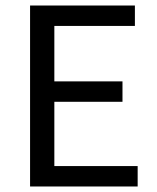

<svg xmlns="http://www.w3.org/2000/svg" viewBox="-20 -676 568 696"><path d="M89 0V-656H469V-582H177V-381H424V-307H177V-74H479V0Z"/></svg>

Font: Assistant Medium
Style: Regular
Weight: 500
Designer: Hebrew By Ben Nathan, Latin by Paul Hunt
Version: Version 3.000